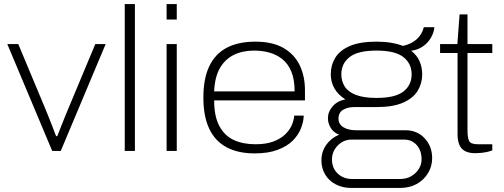

<svg xmlns="http://www.w3.org/2000/svg" viewBox="-20 -743 2481 945"><path d="M237 0 16 -526H70L195 -227Q203 -209 214 -181Q225 -153 236.5 -124Q248 -95 256 -73H262Q270 -93 280.5 -120.5Q291 -148 303 -176.5Q315 -205 324 -227L449 -526H500L279 0Z M594 0V-723H644V0Z M800 -647V-723H850V-647ZM800 0V-526H850V0Z M1233 12Q1152 12 1095.5 -18Q1039 -48 1010 -109Q981 -170 981 -263Q981 -356 1010 -417Q1039 -478 1096 -508Q1153 -538 1237 -538Q1321 -538 1375 -507Q1429 -476 1455 -422Q1481 -368 1481 -299V-249H1034Q1034 -170 1060 -122Q1086 -74 1131.5 -53.5Q1177 -33 1237 -33Q1290 -33 1325.5 -46.5Q1361 -60 1383 -81Q1405 -102 1416 -127Q1427 -152 1428 -174H1475Q1474 -143 1461 -110.5Q1448 -78 1420.5 -50.5Q1393 -23 1346.5 -5.5Q1300 12 1233 12ZM1034 -293H1430Q1430 -352 1414 -390.5Q1398 -429 1370 -451.5Q1342 -474 1306.5 -484Q1271 -494 1231 -494Q1174 -494 1131 -473Q1088 -452 1062.5 -408Q1037 -364 1034 -293Z M1708 182Q1666 182 1632.5 164.5Q1599 147 1580.5 116Q1562 85 1562 47Q1562 3 1586 -30.5Q1610 -64 1649 -80Q1621 -91 1607.5 -114Q1594 -137 1594 -161Q1594 -193 1617 -219.5Q1640 -246 1680 -254Q1644 -276 1626 -308Q1608 -340 1608 -377Q1608 -422 1630 -458.5Q1652 -495 1701.5 -516.5Q1751 -538 1833 -538Q1873 -538 1905.5 -532.5Q1938 -527 1963 -517Q2004 -526 2030.5 -549.5Q2057 -573 2066 -609H2118Q2116 -584 2102 -559Q2088 -534 2063.5 -516Q2039 -498 2004 -493Q2033 -470 2045.5 -440.5Q2058 -411 2058 -377Q2058 -333 2036 -296.5Q2014 -260 1964.5 -238Q1915 -216 1833 -216H1723Q1691 -216 1668.5 -202.5Q1646 -189 1646 -159Q1646 -131 1670.5 -116.5Q1695 -102 1731 -102H1975Q2033 -102 2070 -62.5Q2107 -23 2107 35Q2107 76 2086.5 109.5Q2066 143 2031 162.5Q1996 182 1950 182ZM1713 138H1949Q1980 138 2003.5 124.5Q2027 111 2041 89Q2055 67 2055 42Q2055 -2 2031 -29Q2007 -56 1969 -56H1711Q1671 -56 1642.5 -27Q1614 2 1614 42Q1614 85 1642.5 111.5Q1671 138 1713 138ZM1833 -261Q1925 -261 1965.5 -292.5Q2006 -324 2006 -377Q2006 -430 1965.5 -462Q1925 -494 1833 -494Q1741 -494 1700.5 -462Q1660 -430 1660 -377Q1660 -344 1676.5 -317.5Q1693 -291 1731.5 -276Q1770 -261 1833 -261Z M2320 11Q2289 11 2269.5 1Q2250 -9 2241 -30Q2232 -51 2232 -81V-482H2146V-526H2231L2242 -672H2281V-526H2403V-482H2281V-100Q2281 -65 2289 -49Q2297 -33 2332 -33H2403V-3Q2391 2 2376.5 5Q2362 8 2347 9.5Q2332 11 2320 11Z"/></svg>

Font: Archivo SemiExpanded Thin
Style: Regular
Weight: 250
Width: 6
Designer: Hector Gatti
Foundry: Omnibus-Type
Version: Version 2.001